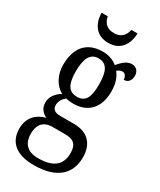

<svg xmlns="http://www.w3.org/2000/svg" viewBox="-241 -818 945 1134"><g transform="rotate(30 231.0 -251.0)"><path d="M218 -606C301 -606 339 -666 341 -741H299C289 -693 260 -673 218 -673C177 -673 147 -693 138 -741H96C97 -666 136 -606 218 -606ZM198 239C355 239 428 167 428 54C428 -26 387 -91 283 -91H191C152 -91 134 -104 134 -134C134 -164 152 -185 169 -198C181 -194 205 -192 219 -192C327 -192 379 -265 379 -365C379 -425 363 -460 342 -487C353 -496 363 -502 378 -502C396 -502 407 -483 407 -463C439 -463 453 -488 453 -516C453 -544 437 -568 403 -568C364 -568 334 -530 318 -512C296 -531 261 -546 219 -546C108 -546 53 -476 53 -361C53 -295 84 -235 134 -210C98 -186 73 -157 73 -117C73 -74 99 -52 124 -40C68 -27 17 15 17 93C17 185 77 239 198 239ZM217 -238C161 -238 137 -278 137 -364C137 -454 161 -499 216 -499C273 -499 295 -456 295 -365C295 -277 274 -238 217 -238ZM200 191C121 191 91 146 91 87C91 8 137 -12 182 -12H269C323 -12 352 8 352 69C352 137 318 191 200 191Z"/></g></svg>

Font: Noto Serif Ethiopic Cn
Style: Regular
Weight: 400
Width: 3
Designer: Monotype Design Team
Foundry: Monotype Imaging Inc.
Version: Version 2.102